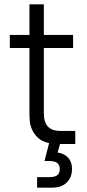

<svg xmlns="http://www.w3.org/2000/svg" viewBox="-20 -660 400 880"><path d="M150 152H205Q232 152 243 142.5Q254 133 254 115Q254 97 243 87.5Q232 78 205 78H184L205 -4Q172 -11 153.5 -29Q135 -47 126.5 -67Q118 -87 116.5 -105.5Q115 -124 115 -132V-440H25V-500H115V-640H181V-500H315V-440H181V-140Q181 -60 255 -60H325V0H255L244 39Q276 44 293 63.5Q310 83 310 114Q310 153 286 176.5Q262 200 220 200H150Z"/></svg>

Font: PT Root UI
Style: Regular
Weight: 400
Designer: Vitaly Kuzmin
Foundry: ParaType Ltd.
Version: Version 2.001G